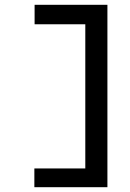

<svg xmlns="http://www.w3.org/2000/svg" viewBox="-20 -690 540 799"><path d="M427 89H123V11H335V-589H124V-670H427Z"/></svg>

Font: Inconsolata SemiBold
Style: Regular
Weight: 600
Monospace: yes
Designer: Raph Levien, Cyreal, Brenton Simpson
Foundry: Raph Levien, Cyreal, Google
Version: Version 3.100; ttfautohint (v1.8.4.7-5d5b)